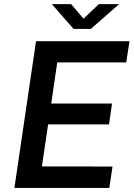

<svg xmlns="http://www.w3.org/2000/svg" viewBox="-20 -926 658 946"><path d="M51 0 157.5 -723H618L602 -618.5H262L232.5 -416H532L517 -313H217L186.5 -106L534.5 -105.5L518.5 0ZM342.5 -783.5 235.5 -905.5H330.5L391.5 -834L467 -905.5H566.5L427.5 -783.5Z"/></svg>

Font: Public Sans SemiBold
Style: Italic
Weight: 600
Italic angle: -8°
Designer: The Public Sans project authors (U.S. Web Design System). Libre Franklin designed by Pablo Impallari and Rodrigo Fuenzal
Version: Version 1.007; ttfautohint (v1.8.1) -l 8 -r 50 -G 200 -x 14 